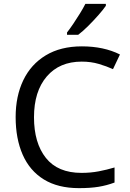

<svg xmlns="http://www.w3.org/2000/svg" viewBox="-20 -1057 672 994"><path d="M403 -738Q288 -738 222 -661Q156 -584 156 -450Q156 -317 217.5 -239.5Q279 -162 402 -162Q449 -162 491 -170Q533 -178 573 -190V-112Q533 -97 490.5 -90Q448 -83 389 -83Q280 -83 207 -128Q134 -173 97.5 -256Q61 -339 61 -451Q61 -559 100.5 -641.5Q140 -724 217 -770.5Q294 -817 404 -817Q517 -817 601 -775L565 -699Q532 -714 491.5 -726Q451 -738 403 -738ZM528 -1027Q516 -1009 491 -980.5Q466 -952 437.5 -923.5Q409 -895 385 -877H327V-889Q342 -908 359.5 -934Q377 -960 394 -987.5Q411 -1015 422 -1037H528Z"/></svg>

Font: Noto Sans Telugu UI
Style: Regular
Weight: 400
Designer: Jelle Bosma - Monotype Design Team
Foundry: Monotype Imaging Inc.
Version: Version 2.005; ttfautohint (v1.8.4.7-5d5b)